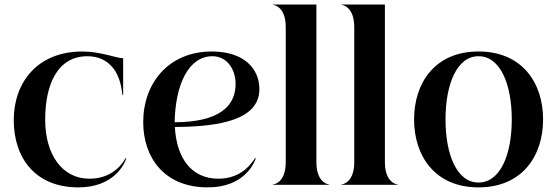

<svg xmlns="http://www.w3.org/2000/svg" viewBox="-20 -820 2471 852"><path d="M327.5 11.5C484.5 11.5 532 -90.5 540.5 -117.5L538 -119C513 -75 463.5 -27 377 -27C254 -27 180.5 -136.5 180.5 -289C180.5 -443.5 234 -570.5 368 -570.5C420.5 -570.5 456 -549 479 -521.5C514.5 -480 520 -423 523.5 -398H526.5V-561.5C497 -561.5 427 -591.5 346 -591.5C143.5 -591.5 41 -451.5 41 -287.5C41 -118.5 137 11.5 327.5 11.5Z M902 11.5C1059 11.5 1106.5 -90.5 1115 -117.5L1112.5 -119C1087.5 -79.5 1039 -27 949 -27C826 -27 763 -123 756 -256.5C967 -257.5 1131 -292.5 1131 -425C1131 -510.5 1068 -591.5 920 -591.5C728.5 -591.5 615.5 -451.5 615.5 -278C615.5 -124 706 11.5 902 11.5ZM755 -277.5C758 -446 817.5 -570.5 922.5 -570.5C987 -570.5 1025.5 -513 1025.5 -447.5C1025.5 -347 950 -278 755 -277.5Z M1191 0H1440.5V-1.5C1435.5 -1.5 1384 -10 1384 -100.5V-800H1191V-798.5C1196.5 -798.5 1248 -790 1248 -699.5V-100.5C1248 -10 1196.5 -1.5 1191 -1.5Z M1495 0H1744.5V-1.5C1739.5 -1.5 1688 -10 1688 -100.5V-800H1495V-798.5C1500.5 -798.5 1552 -790 1552 -699.5V-100.5C1552 -10 1500.5 -1.5 1495 -1.5Z M2103.5 11.5C2297.5 11.5 2390 -128.5 2390 -290C2390 -451.5 2297.5 -591.5 2103.5 -591.5C1909.5 -591.5 1817.5 -451.5 1817.5 -290C1817.5 -128.5 1909.5 11.5 2103.5 11.5ZM1957 -290C1957 -446.5 2007.5 -570.5 2103.5 -570.5C2200 -570.5 2251 -446.5 2251 -290C2251 -133.5 2200 -10 2103.5 -10C2007.5 -10 1957 -133.5 1957 -290Z"/></svg>

Font: Beautique Display
Style: Bold
Weight: 700
Designer: Nhat-Quang Ngo
Version: Version 1.100;Glyphs 3.2.3 (3260)